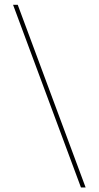

<svg xmlns="http://www.w3.org/2000/svg" viewBox="-20 -688 423 823"><path d="M347 115.5H327L36 -667.5H56Z"/></svg>

Font: Anek Tamil Medium Thin
Style: Regular
Weight: 250
Version: Version 1.003